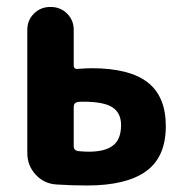

<svg xmlns="http://www.w3.org/2000/svg" viewBox="-20 -540 540 566"><path d="M241.2 -92.8Q290 -92.8 313.5 -111.3Q336.9 -129.9 336.9 -170.9Q336.9 -207 311.5 -223.6Q286.1 -240.2 225.6 -240.2Q213.9 -240.2 209 -239.3Q197.3 -237.3 197.3 -224.6V-108.4Q197.3 -97.7 209 -94.7Q229.5 -92.8 241.2 -92.8ZM250 -338.9Q361.3 -338.9 415 -297.4Q468.8 -255.9 468.8 -168Q468.8 -77.1 410.6 -35.2Q352.5 6.8 236.3 6.8Q192.4 6.8 147.5 3.9Q110.4 2 85.4 -24.9Q60.5 -51.8 60.5 -88.9V-452.1Q60.5 -480.5 80.1 -500Q99.6 -519.5 128.9 -519.5Q158.2 -519.5 177.7 -500Q197.3 -480.5 197.3 -452.1V-346.7Q197.3 -341.8 200.7 -338.9Q204.1 -335.9 209 -336.9Q235.4 -338.9 250 -338.9Z"/></svg>

Font: Rounded-X Mgen+ 1mn bold
Style: Bold
Weight: 700
Designer: [Source Han Sans]
Ryoko NISHIZUKA  (kana & ideographs); Paul D. Hunt (Latin, Greek & Cyrillic); Wenlong ZHANG  (bopomofo
Version: Version 1.059.20150602